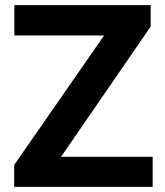

<svg xmlns="http://www.w3.org/2000/svg" viewBox="-20 -731 646 751"><path d="M218.8 -117.7H577.1V0H35.6V-85.9L387.2 -592.3H36.1V-710.9H569.3V-627Z"/></svg>

Font: Shabnam FD
Style: Bold
Weight: 700
Foundry: DejaVu fonts team - Redesigned by Saber Rastikerdar - Based on Vazir font
Version: Version 5.00;October 20, 2019;FontCreator 12.0.0.2547 64-bit